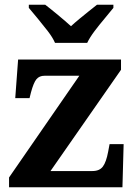

<svg xmlns="http://www.w3.org/2000/svg" viewBox="-20 -786 569 806"><path d="M18 0V-41L313 -468H167Q145 -468 133 -453.5Q121 -439 110 -398L104 -374H44L56 -536H488V-493L192 -68H368Q398 -68 412 -87Q426 -106 434 -149L440 -181H499L494 0ZM211 -606Q201 -629 180.5 -655.5Q160 -682 138.5 -708Q117 -734 101 -753V-766H170Q191 -750 223.5 -723Q256 -696 278 -676Q293 -690 313 -706.5Q333 -723 353 -739Q373 -755 387 -766H456V-753Q441 -734 419 -708Q397 -682 377 -655.5Q357 -629 346 -606Z"/></svg>

Font: Noto Serif Tibetan
Style: Bold
Weight: 700
Designer: Monotype Design Team
Foundry: Monotype Imaging Inc.
Version: Version 2.103; ttfautohint (v1.8.4.7-5d5b)